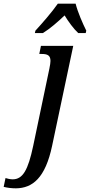

<svg xmlns="http://www.w3.org/2000/svg" viewBox="-147 -786 490 1046"><path d="M46 -619 43 -606H87C126 -630 167 -666 205 -702C225 -669 254 -629 279 -606H320L323 -619C304 -657 276 -721 265 -766H168C137 -721 81 -657 46 -619ZM-60 240C30 239 100 184 137 8L252 -536H76L67 -492H80C111 -492 128 -485 128 -454C128 -444 126 -433 122 -412L34 8C6 141 -23 191 -78 191C-91 191 -108 187 -117 184L-127 232C-107 237 -85 240 -60 240Z"/></svg>

Font: Noto Serif Condensed Medium
Style: Italic
Weight: 500
Width: 3
Italic angle: -12°
Designer: Monotype Design Team
Foundry: Monotype Imaging Inc.
Version: Version 2.013